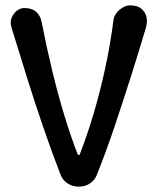

<svg xmlns="http://www.w3.org/2000/svg" viewBox="-20 -697 589 717"><path d="M270 -121Q271 -118 274 -118Q277 -118 278 -121Q305 -190 329 -270.5Q353 -351 372.5 -440.5Q392 -530 404 -624Q406 -637 415.5 -649Q425 -661 438.5 -669Q452 -677 465 -677Q493 -677 508 -664.5Q523 -652 527 -633Q531 -614 525 -594Q499 -506 469 -411.5Q439 -317 407.5 -223.5Q376 -130 342 -45Q334 -24 316 -12Q298 0 275 0Q251 0 232.5 -12Q214 -24 206 -45Q173 -130 141 -223.5Q109 -317 79.5 -411.5Q50 -506 23 -594Q17 -614 23.5 -630.5Q30 -647 43 -657Q56 -667 71 -667Q100 -667 116 -652Q132 -637 136 -612Q154 -520 175 -433Q196 -346 220 -267Q244 -188 270 -121Z"/></svg>

Font: Winky Sans
Style: Regular
Weight: 400
Designer: Simon Atzbach
Foundry: typofactur
Version: Version 1.205